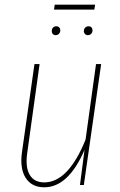

<svg xmlns="http://www.w3.org/2000/svg" viewBox="-20 -794 513 824"><path d="M384.8 -752.9H211.9L214.8 -773.9H388.2ZM217.8 -643.1Q210.9 -643.1 206.5 -648.2Q202.1 -653.3 202.1 -660.2Q202.1 -669.4 207.3 -675.3Q212.4 -681.2 222.2 -681.2Q229.5 -681.2 234.1 -676.3Q238.8 -671.4 238.8 -664.1Q238.8 -655.3 233.2 -649.2Q227.5 -643.1 217.8 -643.1ZM356.9 -643.1Q349.6 -643.1 344.7 -648.2Q339.8 -653.3 339.8 -660.2Q339.8 -669.4 345.5 -675.3Q351.1 -681.2 360.8 -681.2Q368.2 -681.2 372.6 -676.3Q377 -671.4 377 -664.1Q377 -655.3 371.6 -649.2Q366.2 -643.1 356.9 -643.1ZM169.9 9.8Q116.2 9.8 90.3 -30.5Q64.5 -70.8 74.2 -140.1L127.9 -519H149.9L97.2 -140.1Q87.9 -77.1 107.2 -44.2Q126.5 -11.2 169.9 -11.2Q272.9 -11.2 347.2 -194.8L392.1 -519H414.1L339.8 0H323.2L342.8 -150.9Q273.4 9.8 169.9 9.8Z"/></svg>

Font: Fira Sans Compressed Thin
Style: Italic
Weight: 100
Width: 3
Italic angle: -8°
Designer: Carrois Corporate & Edenspiekermann AG
Foundry: Carrois Corporate GbR & Edenspiekermann AG
Version: Version 4.203;PS 004.203;hotconv 1.0.88;makeotf.lib2.5.64775